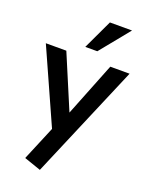

<svg xmlns="http://www.w3.org/2000/svg" viewBox="-179 -872 911 1174"><g transform="rotate(20 276.5 -285.0)"><path d="M231.9 211.9 123 174.3 216.3 -48.8 1.5 -528.3H134.8L282.2 -179.2L420.9 -528.3H546.4ZM235.8 -589.8 326.2 -781.7H470.2L314 -589.8Z"/></g></svg>

Font: Comme SemiBold
Style: Regular
Weight: 600
Version: Version 1.000;gftools[0.9.27]